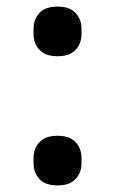

<svg xmlns="http://www.w3.org/2000/svg" viewBox="-20 -552 350 584"><path d="M155 12Q118 12 100 -7.5Q82 -27 82 -56V-71Q82 -100 100 -119.5Q118 -139 155 -139Q192 -139 210 -119.5Q228 -100 228 -71V-56Q228 -27 210 -7.5Q192 12 155 12ZM155 -381Q118 -381 100 -400.5Q82 -420 82 -449V-464Q82 -493 100 -512.5Q118 -532 155 -532Q192 -532 210 -512.5Q228 -493 228 -464V-449Q228 -420 210 -400.5Q192 -381 155 -381Z"/></svg>

Font: IBM Plex Sans Thai Medium
Style: Regular
Weight: 500
Designer: Mike Abbink, Paul van der Laan, Pieter van Rosmalen, Ben Mitchell, Mark Frömberg
Foundry: Bold Monday
Version: Version 1.1